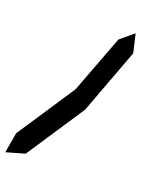

<svg xmlns="http://www.w3.org/2000/svg" viewBox="-160 -586 767 927"><g transform="rotate(20 223.5 -122.5)"><path d="M195 -147 -2 151 -20 255 75 228 272 -70 397 -405 375 -500 307 -443Z"/></g></svg>

Font: Am-Hal
Style: Regular
Weight: 400
Designer: Multible Designers
Foundry: Kief Type Foundry
Version: Version 1.000;PS 001.000;hotconv 1.0.88;makeotf.lib2.5.64775